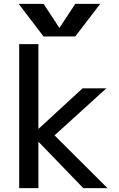

<svg xmlns="http://www.w3.org/2000/svg" viewBox="-20 -980 622 1000"><path d="M289 -835H290L372 -960H502L372 -790H207L77 -960H207ZM182 -240H180V0H80V-750H180V-310H182L410 -520H534L264 -275L540 0H414Z"/></svg>

Font: Mplus 1p Medium
Style: Regular
Weight: 500
Version: Version 1.061